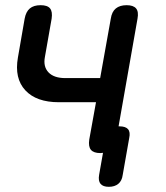

<svg xmlns="http://www.w3.org/2000/svg" viewBox="-20 -580 640 740"><path d="M367 10Q341 10 330.5 -2.5Q320 -15 324 -42L350 -186H207Q120 -186 77.5 -232Q35 -278 49 -358L75 -508Q80 -535 95 -547.5Q110 -560 136.5 -560Q163 -560 173 -547.5Q183 -535 179 -508L153 -360Q146 -323 167 -301Q188 -279 232 -279H366L407 -508Q411 -535 426.5 -547.5Q442 -560 468 -560Q494 -560 504.5 -547.5Q515 -535 510 -508L437 -93H441Q464 -93 473.5 -82Q483 -71 478 -48L453 94Q450 117 436 128.5Q422 140 399.5 140Q377 140 367.5 128.5Q358 117 362 94L377 9Q372 10 367 10Z"/></svg>

Font: Maple Mono Medium
Style: Italic
Weight: 500
Italic angle: -10°
Monospace: yes
Designer: subframe7536
Version: Version 7.000